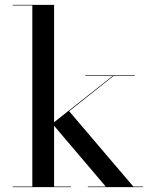

<svg xmlns="http://www.w3.org/2000/svg" viewBox="-20 -770 630 790"><path d="M32 -2.5H113V-747.5H32V-750H202.5V-267L443.5 -457.5H331V-460H534.5V-457.5H447L264.5 -312.5L528.5 -2.5H569V0H341.5V-2.5H415L202.5 -252.5V-2.5H272.5V0H32Z"/></svg>

Font: Bodoni* 72pt
Style: Regular
Weight: 400
Version: Version 2.3